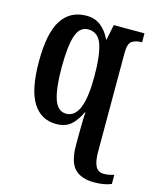

<svg xmlns="http://www.w3.org/2000/svg" viewBox="-117 -627 777 949"><g transform="rotate(15 271.5 -153.0)"><path d="M455 240Q389 240 355.5 205.5Q322 171 322 84V42Q322 18 322.5 -8Q323 -34 323.5 -54.5Q324 -75 326 -82H322Q303 -40 275 -15Q247 10 199 10Q122 10 80 -56.5Q38 -123 38 -268Q38 -412 81 -479Q124 -546 208 -546Q251 -546 281.5 -522Q312 -498 330 -458H333L349 -536H506V-490H500Q474 -490 455 -477.5Q436 -465 436 -418V89Q436 137 448.5 162Q461 187 491 187Q515 187 543 178V225Q526 232 505 236Q484 240 455 240ZM234 -52Q279 -52 300.5 -105.5Q322 -159 322 -267Q322 -374 303 -428.5Q284 -483 233 -483Q190 -483 172 -430.5Q154 -378 154 -267Q154 -160 172.5 -106Q191 -52 234 -52Z"/></g></svg>

Font: Noto Serif ExtraCondensed SemiBold
Style: Regular
Weight: 600
Width: 2
Designer: Monotype Design Team
Foundry: Monotype Imaging Inc.
Version: Version 2.015; ttfautohint (v1.8.4.7-5d5b)